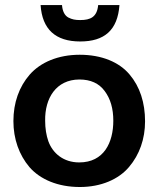

<svg xmlns="http://www.w3.org/2000/svg" viewBox="-20 -731 668 762"><path d="M296.9 11.2C381.3 11.2 451.2 -19.5 492.2 -68.4C533.7 -117.2 555.7 -179.7 555.7 -249.5C555.7 -323.7 535.2 -387.2 494.1 -435.5C453.1 -484.4 383.8 -513.7 296.4 -513.7C210.9 -513.7 141.1 -483.9 98.1 -435.1C55.7 -386.7 33.2 -322.8 33.2 -250.5C33.2 -179.7 55.7 -116.2 97.2 -67.4C139.6 -19 209.5 11.2 296.9 11.2ZM294.4 -86.4C232.4 -86.4 189.5 -122.1 171.9 -170.4C163.6 -194.3 159.2 -221.7 159.2 -252C157.7 -341.3 202.6 -415 294.9 -415.5C339.4 -415.5 373 -400.4 395.5 -369.6C418.5 -338.9 429.7 -299.8 429.7 -252C429.7 -165.5 392.6 -86.4 294.4 -86.4ZM298.3 -566.4C394 -566.4 446.8 -610.8 454.1 -710.9H369.6C365.2 -663.6 339.4 -651.4 298.3 -651.4C278.8 -651.4 266.1 -653.8 251 -661.6C236.8 -669.4 228 -686 226.1 -710.9H141.1C147.5 -614.7 200.2 -566.4 298.3 -566.4Z"/></svg>

Font: Ride
Style: Bold
Weight: 700
Version: Version 3.000